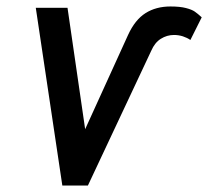

<svg xmlns="http://www.w3.org/2000/svg" viewBox="-20 -573 643 593"><path d="M188.5 -549 243 -174 375.5 -465Q397 -512 429.5 -532.5Q462 -553 506.5 -553Q536 -553 554.2 -548.2Q572.5 -543.5 581.5 -537.2Q590.5 -531 603 -519.5L568 -449.5Q558 -456.5 544.8 -460.8Q531.5 -465 517.5 -465Q495.5 -465 476.8 -453.2Q458 -441.5 447 -416L251.5 0H172.5L90.5 -549Z"/></svg>

Font: JuliaMono BoldItalic
Style: Regular
Weight: 700
Italic angle: -9°
Monospace: yes
Designer: cormullion
Foundry: corm
Version: Version 0.049; ttfautohint (v1.8.4)